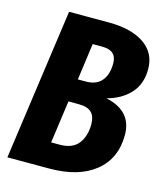

<svg xmlns="http://www.w3.org/2000/svg" viewBox="-105 -772 721 850"><g transform="rotate(15 255.0 -346.5)"><path d="M486 -230Q486 -122 410.5 -61Q335 0 201 0H9L106 -693H288Q392 -693 451 -652.5Q510 -612 510 -538Q510 -469 470 -426Q430 -383 365 -366Q486 -340 486 -230ZM354 -523Q354 -582 288 -582H244L221 -414H258Q306 -414 330 -443Q354 -472 354 -523ZM330 -237Q330 -274 311.5 -291.5Q293 -309 253 -309H206L179 -114H218Q277 -114 303.5 -148.5Q330 -183 330 -237Z"/></g></svg>

Font: Fira Sans Extra Condensed
Style: Bold Italic
Weight: 700
Width: 3
Italic angle: -8°
Designer: Carrois Corporate & Edenspiekermann AG
Foundry: Carrois Corporate GbR & Edenspiekermann AG
Version: Version 4.203